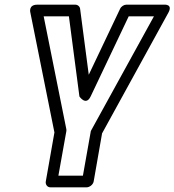

<svg xmlns="http://www.w3.org/2000/svg" viewBox="-20 -573 747 822"><path d="M368 -160 531 -503H639L371 -16C369 -13 368 -10 368 -7L335 179H230L264 -11C265 -14 264 -18 264 -20L167 -503H275L320 -160C320 -160 348 -118 368 -160ZM360 -253 323 -535C322 -545 313 -553 302 -553H140C100 -553 110 -519 110 -519L213 -6L176 204C174 215 181 229 196 229H351C362 229 378 219 381 204L417 -2L701 -519C721 -556 684 -553 684 -553H521C511 -553 499 -546 494 -535Z"/></svg>

Font: Asimov
Style: WidOuIt
Weight: 500
Designer: Google
Version: Version 2.000980; 2014